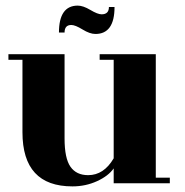

<svg xmlns="http://www.w3.org/2000/svg" viewBox="-20 -653 660 684"><path d="M210 -537H190Q190 -633 257 -633Q276 -633 302 -617.5Q328 -602 342 -602Q368 -602 368 -628H388Q388 -532 320 -532Q300 -532 274 -548Q248 -564 234 -564Q210 -564 210 -537ZM385 0V-53Q366 -26 325.5 -7.5Q285 11 238 11Q60 11 60 -182V-440H10V-460H210V-160Q210 -89 231 -59Q252 -29 294 -29Q350 -29 385 -89V-440H335V-460H535V-20H585V0Z"/></svg>

Font: Rozha One
Style: Regular
Weight: 400
Designer: Tim Donaldson, Indian Type Foundry
Foundry: Indian Type Foundry
Version: Version 1.300;PS 1.0;hotconv 1.0.78;makeotf.lib2.5.61930; tt